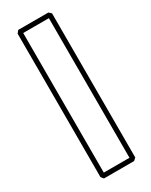

<svg xmlns="http://www.w3.org/2000/svg" viewBox="-175 -916 571 727"><g transform="rotate(-30 110.5 -552.5)"><path d="M39.1 -239.3V-866.2Q41.5 -868.7 43.5 -871.6Q45.4 -874.5 47.9 -877.4H179.7Q182.6 -875 185.3 -872.6Q188 -870.1 190.4 -867.7V-237.8Q188 -235.4 185.3 -232.9Q182.6 -230.5 179.7 -228H47.9ZM58.6 -247.6H170.9V-857.9H58.6Z"/></g></svg>

Font: Preussische VI 9 Linie
Style: Regular
Weight: 400
Designer: Peter Wiegel
Foundry: Peter Wiegel
Version: Version 1.000 2009 initial release